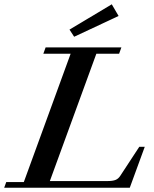

<svg xmlns="http://www.w3.org/2000/svg" viewBox="-28 -887 728 907"><path d="M322.3 -713.4 300.3 -747.1 500 -866.7 532.2 -811.5ZM-8.3 0 1.5 -26.9H84.5L305.7 -633.3H176.8L187.5 -663.1H545.4L534.7 -633.3H427.2L207.5 -31.7H480Q503.9 -31.7 517.3 -36.9Q530.8 -42 540 -56.2L629.9 -193.4H655.8L585 0Z"/></svg>

Font: Elstob 14pt SemiBold
Style: Italic
Weight: 600
Italic angle: -20°
Designer: Peter S. Baker
Version: Version 1.015